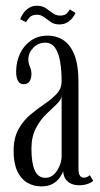

<svg xmlns="http://www.w3.org/2000/svg" viewBox="-20 -654 357 684"><path d="M127.5 10Q99.5 10 77 -3.2Q54.5 -16.5 41.5 -44.5Q28.5 -72.5 28.5 -116Q28.5 -162.5 45.8 -193.5Q63 -224.5 88.5 -245.8Q114 -267 139.5 -284.2Q165 -301.5 182.2 -320Q199.5 -338.5 199.5 -365Q199.5 -403.5 194.2 -434.5Q189 -465.5 176.2 -483.8Q163.5 -502 141 -502Q116 -502 98.5 -483.8Q81 -465.5 81 -442.5Q81 -431.5 83.8 -424Q86.5 -416.5 89.2 -409Q92 -401.5 92 -390.5Q92 -374.5 85.2 -364.2Q78.5 -354 64.5 -354Q50.5 -354 44 -366Q37.5 -378 37.5 -398.5Q37.5 -433.5 51.2 -462.8Q65 -492 90.2 -509.5Q115.5 -527 149 -527Q182.5 -527 207.2 -510Q232 -493 245.8 -456.8Q259.5 -420.5 259.5 -362.5V-55Q259.5 -35.5 264.8 -28.2Q270 -21 278.5 -21Q285.5 -21 291.2 -24Q297 -27 300 -30L312 -10Q306.5 -4 292.8 1Q279 6 261.5 6Q245.5 6 233 0.2Q220.5 -5.5 213.2 -16.5Q206 -27.5 205 -44.5Q202 -34.5 193 -21.5Q184 -8.5 168 0.8Q152 10 127.5 10ZM142.5 -20.5Q160 -20.5 172.8 -33.2Q185.5 -46 192.5 -63.8Q199.5 -81.5 199.5 -96V-312Q198 -298 181.8 -282.8Q165.5 -267.5 144.5 -247.2Q123.5 -227 107.8 -197Q92 -167 92 -123.5Q92 -74 103.8 -47.2Q115.5 -20.5 142.5 -20.5ZM191.5 -567Q173 -567 160.5 -575.8Q148 -584.5 137 -593Q126 -601.5 111 -601.5Q93.5 -601.5 84.5 -591Q75.5 -580.5 73 -575L52 -585.5Q55 -594.5 62.2 -605.5Q69.5 -616.5 81.8 -625Q94 -633.5 111 -633.5Q130.5 -633.5 143.2 -624.8Q156 -616 167.8 -607.2Q179.5 -598.5 194.5 -598.5Q211 -598.5 218.5 -606.8Q226 -615 228.5 -620.5L249 -608Q246 -600.5 238.8 -591Q231.5 -581.5 219.8 -574.2Q208 -567 191.5 -567Z"/></svg>

Font: Imbue 48pt Light
Style: Regular
Weight: 300
Designer: Tyler Finck
Foundry: Etcetera Type Company
Version: Version 1.102